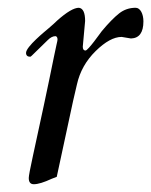

<svg xmlns="http://www.w3.org/2000/svg" viewBox="-20 -460 389 494"><path d="M329 -440C313 -440 298.8 -435.2 286.5 -425.5C274.2 -415.8 259.3 -400.7 242 -380C238.4 -375.5 206.7 -330 200 -330C195.3 -330 193 -333.3 193 -340L199 -406C199 -427.3 193.7 -438.7 183 -440C170.3 -440 151.7 -429 127 -407C122.3 -402.3 115.3 -396 106 -388C96.3 -379.7 47 -340 47 -324C47 -317.3 50.7 -314 58 -314C59.3 -314.7 60.7 -315.7 62 -317L103 -357C109.7 -363.7 116.3 -367 123 -367C126.3 -366.3 128 -363.3 128 -358C128 -356.7 127.2 -352.5 125.5 -345.5C123.8 -338.5 121.7 -328.3 119 -315C104.2 -241.1 81.6 -136.1 64.5 -58C57.5 -26 54 -7.3 54 -2C54 8.7 58.3 14 67 14C77.7 14 93 9.3 113 0C117.7 -2 122 -3.7 126 -5L168 -200C171.3 -214.7 174.7 -229 178 -243C185.3 -275.7 201.3 -304.2 226 -328.5C250.7 -352.8 273 -365 293 -365L317 -361C338.3 -361.7 349 -376.3 349 -405C349 -424 341.1 -440 329 -440Z"/></svg>

Font: fbb
Style: Italic
Weight: 400
Italic angle: -12°
Designer: David J. Perry, Michael Sharpe
Version: Version 0.991